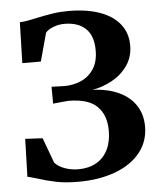

<svg xmlns="http://www.w3.org/2000/svg" viewBox="-54 -797 709 855"><g transform="rotate(-5 301.0 -370.0)"><path d="M80 -20Q49 -29.5 37.5 -31.5L42.5 -200.5L120 -196.5L162 -83Q179 -65 207.2 -55Q235.5 -45 267 -45Q313.5 -45 347.2 -64.2Q381 -83.5 398.8 -119.5Q416.5 -155.5 416.5 -204.5Q416.5 -275 376.5 -313.8Q336.5 -352.5 247.5 -352.5L180 -346L179.5 -421.5L236.5 -419.5Q276.5 -419.5 311.2 -434.5Q346 -449.5 367.8 -482.2Q389.5 -515 389.5 -565.5Q389.5 -631 355.8 -663.2Q322 -695.5 261 -695.5Q233 -695.5 208.5 -685.2Q184 -675 176 -662.5L142 -537.5H59L64 -720Q80.5 -720.5 97.2 -723.5Q114 -726.5 141 -732.5Q183.5 -741.5 214.8 -746.2Q246 -751 283.5 -751Q364.5 -751 423 -730.2Q481.5 -709.5 513 -669.8Q544.5 -630 544.5 -574.5Q544.5 -522.5 517 -483.8Q489.5 -445 447.2 -422.2Q405 -399.5 360 -392Q428.5 -389 477.8 -366Q527 -343 553 -302.8Q579 -262.5 579 -209.5Q579 -142 538.8 -92.2Q498.5 -42.5 426.8 -16Q355 10.5 263 10.5Q205.5 10.5 164.5 2.2Q123.5 -6 80 -20Z"/></g></svg>

Font: Merriweather Text
Style: Bold
Weight: 700
Designer: Eben Sorkin
Foundry: Eben Sorkin
Version: Version 2.100